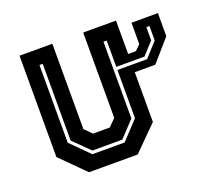

<svg xmlns="http://www.w3.org/2000/svg" viewBox="-99 -659 839 778"><g transform="rotate(-20 321.0 -270.0)"><path d="M197.5 -64H336.5L409.5 -142V-477H395.5V-146L331.5 -78H202.5L133.5 -146V-477H119.5V-142ZM579 -473V-416L531 -363.5H409.5V-350H537.5L592.5 -411V-473ZM528.5 -510.5H642.5V-411L561 -317.5H472.5V-103L369.5 0H159.5L56.5 -103V-540H198V-172L228.5 -141.5H300.5L331 -172V-540H472.5V-396H506L528.5 -418.5Z"/></g></svg>

Font: Tourney Thin
Style: Bold
Weight: 700
Version: Version 1.015